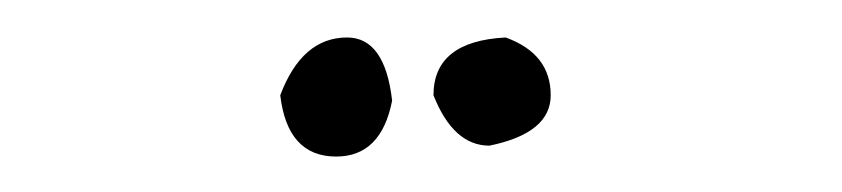

<svg xmlns="http://www.w3.org/2000/svg" viewBox="-20 -743 456 104"><path d="M168 -722.7Q188.5 -722.7 192.4 -688.5Q186.5 -658.2 162.1 -658.2Q135.7 -658.2 131.8 -691.4Q143.6 -722.7 168 -722.7ZM253.9 -722.7Q278.3 -713.9 278.3 -691.4Q278.3 -670.9 245.1 -664.1Q225.6 -664.1 214.8 -691.4Q214.8 -720.7 253.9 -722.7Z"/></svg>

Font: Sue Ellen Francisco 
Style: Regular
Weight: 400
Designer: Kimberly Geswein
Foundry: Kimberly Geswein
Version: Version 1.002 2007